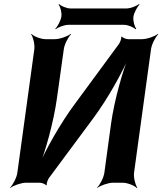

<svg xmlns="http://www.w3.org/2000/svg" viewBox="-20 -905 804 951"><path d="M569 -687 352 -392C278 -293 201 -155 167 -72L171 -71C205 -154 246 -302 262 -418L296 -661C299 -685 318 -722 332 -735L330 -737C315 -725 276 -711 252 -711H206C182 -711 147 -725 136 -737L134 -735C144 -722 153 -685 150 -661L66 -50C63 -26 44 11 30 24L31 26C46 14 85 0 109 0H177C186 0 206 7 208 13L212 11C209 5 217 -16 223 -24L441 -318C515 -417 591 -555 625 -638L622 -639C588 -556 546 -408 530 -292L497 -50C494 -26 475 11 461 24L462 26C477 14 516 0 540 0H587C611 0 646 14 657 26L660 24C650 11 641 -26 644 -50L728 -661C731 -685 750 -722 764 -735L762 -737C747 -725 708 -711 684 -711H615C606 -711 586 -718 584 -724L580 -722C583 -716 575 -695 569 -687ZM641 -823C644 -842 660 -872 671 -882L668 -885C657 -875 625 -863 606 -863H330C310 -863 282 -875 273 -885L270 -882C279 -872 287 -842 284 -823C281 -803 265 -773 254 -763L256 -760C267 -770 299 -782 319 -782H595C614 -782 642 -770 651 -760L655 -763C646 -773 638 -803 641 -823Z"/></svg>

Font: Asimov
Style: EdgeIt
Weight: 500
Designer: Google
Version: Version 2.000980: 2014